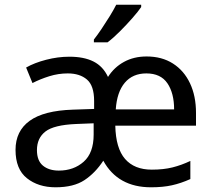

<svg xmlns="http://www.w3.org/2000/svg" viewBox="-20 -786 904 816"><path d="M603 -546Q668 -546 715 -516Q762 -486 787.5 -432Q813 -378 813 -306V-252H470Q472 -156 511.5 -110.5Q551 -65 625 -65Q675 -65 713 -74.5Q751 -84 789 -102V-25Q749 -7 710.5 1.5Q672 10 622 10Q481 10 419 -103Q385 -51 339 -20.5Q293 10 216 10Q143 10 94.5 -28.5Q46 -67 46 -149Q46 -229 106 -272.5Q166 -316 290 -320L380 -323V-357Q380 -422 349.5 -448Q319 -474 268 -474Q228 -474 189.5 -462Q151 -450 118 -433L91 -499Q126 -519 176 -532Q226 -545 275 -545Q337 -545 377.5 -524.5Q418 -504 439 -459Q465 -500 507 -523Q549 -546 603 -546ZM602 -474Q544 -474 510.5 -434.5Q477 -395 472 -321H720Q720 -390 691.5 -432Q663 -474 602 -474ZM378 -262 303 -259Q209 -255 173 -227Q137 -199 137 -148Q137 -103 162.5 -82Q188 -61 230 -61Q293 -61 335.5 -98.5Q378 -136 378 -214ZM580 -766V-756Q568 -738 543 -709.5Q518 -681 489.5 -652.5Q461 -624 437 -606H379V-618Q394 -637 411.5 -663Q429 -689 446 -716.5Q463 -744 474 -766Z"/></svg>

Font: Noto IKEA Simplified Chinese
Style: Regular
Weight: 400
Designer: Monotype Design Team
Foundry: Monotype Imaging Inc.
Version: Version 1.100